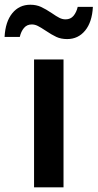

<svg xmlns="http://www.w3.org/2000/svg" viewBox="-71 -807 420 827"><path d="M202.6 -550.8V0H75.7V-550.8ZM125 -675.3Q104.5 -689 91.8 -695.3Q79.1 -701.7 65.9 -701.7Q44.9 -701.7 32.2 -686.5Q19.5 -671.4 14.2 -647.9H-51.3Q-47.9 -713.4 -18.1 -750Q11.7 -786.6 59.6 -786.6Q85.4 -786.6 106 -777.1Q126.5 -767.6 152.8 -750Q172.4 -736.3 185.1 -730Q197.8 -723.6 211.4 -723.6Q232.9 -723.6 245.6 -738.8Q258.3 -753.9 263.7 -777.3H329.1Q325.7 -711.9 295.7 -675.3Q265.6 -638.7 218.3 -638.7Q191.9 -638.7 171.9 -647.9Q151.9 -657.2 125 -675.3Z"/></svg>

Font: Lycee Sans SemiBold
Style: Regular
Weight: 600
Designer: Justin Alvin
Foundry: Alkove Design
Version: Version 1.030